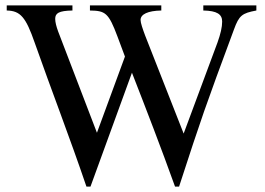

<svg xmlns="http://www.w3.org/2000/svg" viewBox="-20 -682 984 713"><path d="M932 -662H735V-643C786 -642 805 -629 805 -602C805 -581 799 -556 788 -525L662 -186L519 -550C510 -574 502 -597 502 -608C502 -629 529 -642 579 -643V-662H314V-643C371 -642 383 -635 416 -547L444 -472L340 -189L196 -565C189 -584 185 -600 185 -612C185 -633 198 -642 249 -643V-662H5V-643C56 -642 76 -618 109 -523C168 -355 240 -169 301 11H316L470 -412C522 -279 579 -131 630 11H645C730 -250 740 -279 849 -573C868 -625 879 -633 932 -643Z"/></svg>

Font: XITS Math
Style: Regular
Weight: 400
Designer: MicroPress Inc., with final additions and corrections provided by Coen Hoffman, Elsevier (retired)
Version: Version 1.302